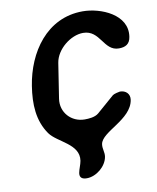

<svg xmlns="http://www.w3.org/2000/svg" viewBox="-99 -789 881 1080"><g transform="rotate(-10 342.0 -249.5)"><path d="M271 179C267 206 284 215 309 215C362 215 421 168 430 113C434 88 422 67 426 41C437 -29 611 -66 628 -177C633 -210 610 -233 576 -233C572 -233 541 -226 534 -220L434 -133C413 -115 377 -113 354 -113C279 -113 220 -175 232 -253L263 -453C275 -528 358 -594 429 -594C527 -594 526 -473 613 -473C650 -473 676 -486 682 -527C702 -653 550 -714 448 -714C241 -714 123 -536 94 -350C78 -248 82 -153 138 -73C180 -14 305 17 290 112C286 135 275 156 271 179Z"/></g></svg>

Font: Asimov Print
Style: Regular
Weight: 500
Designer: Google
Version: Version 2.000980: 2014